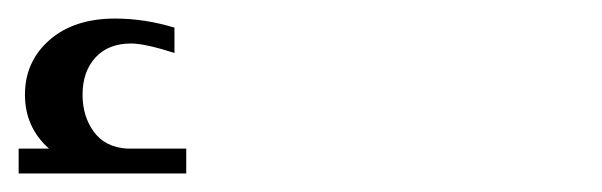

<svg xmlns="http://www.w3.org/2000/svg" viewBox="-129 -938 649 207"><path d="M7.8 -777.8H71.8V-751H-108.9V-777.8H-76.2Q-102.1 -800.8 -102.1 -835.9Q-102.1 -871.6 -75.7 -894.8Q-49.3 -918 -4.9 -918Q26.9 -918 59.1 -908.2V-880.9Q27.3 -891.1 12.2 -891.1Q-12.2 -891.1 -26.1 -876Q-40 -860.8 -40 -835.9Q-40 -812.5 -27.8 -795.9Q-15.6 -779.3 7.8 -777.8Z"/></svg>

Font: Wesal
Style: Regular
Weight: 700
Designer: Ahmed zaza
Foundry: Ahmed zaza
Version: Version 2.01